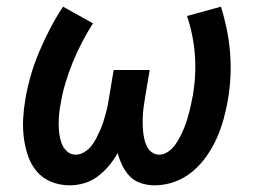

<svg xmlns="http://www.w3.org/2000/svg" viewBox="-20 -548 790 576"><path d="M189 8Q160 8 134 -2.5Q108 -13 90.5 -33.5Q73 -54 64 -80.5Q55 -107 51.5 -135Q48 -163 49.5 -192Q51 -221 56 -250Q62 -286 72.5 -322Q83 -358 97.5 -392.5Q112 -427 130 -461.5Q148 -496 169 -528L259 -478Q241 -450 225.5 -420Q210 -390 198 -360.5Q186 -331 176.5 -299.5Q167 -268 162 -237Q159 -222 157.5 -206.5Q156 -191 156 -176Q156 -161 158 -146Q160 -131 165 -117.5Q170 -104 181 -94Q192 -84 207 -84Q220 -84 232.5 -91.5Q245 -99 253.5 -109.5Q262 -120 268.5 -132.5Q275 -145 280.5 -157.5Q286 -170 290 -182.5Q294 -195 297.5 -208Q301 -221 303.5 -234Q306 -247 308 -260L321 -338H429L416 -260Q414 -247 412 -234.5Q410 -222 409 -209Q408 -196 408 -183Q408 -170 409 -157.5Q410 -145 412.5 -133Q415 -121 420 -110Q425 -99 435 -91.5Q445 -84 457 -84Q471 -84 483 -92Q495 -100 503.5 -111Q512 -122 518.5 -134.5Q525 -147 530.5 -159.5Q536 -172 540 -185Q544 -198 547.5 -211Q551 -224 553.5 -237Q556 -250 559 -264Q569 -325 564.5 -384.5Q560 -444 541 -500L643 -528Q653 -495 660 -461.5Q667 -428 670 -392.5Q673 -357 671.5 -321.5Q670 -286 664 -250Q659 -221 651 -191.5Q643 -162 630.5 -134Q618 -106 600 -80Q582 -54 557.5 -33.5Q533 -13 503.5 -2.5Q474 8 444 8Q423 8 403 1.5Q383 -5 369.5 -19Q356 -33 347 -51.5Q338 -70 333 -89Q322 -69 307 -51Q292 -33 273.5 -19Q255 -5 233 1.5Q211 8 189 8Z"/></svg>

Font: Iosevka Etoile SmBdObl
Style: Regular
Weight: 600
Italic angle: -9°
Designer: Belleve Invis
Foundry: Belleve Invis
Version: Version 15.5.2; ttfautohint (v1.8.4)